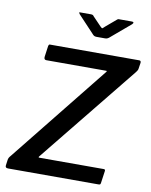

<svg xmlns="http://www.w3.org/2000/svg" viewBox="-101 -1028 869 1102"><g transform="rotate(10 333.5 -477.0)"><path d="M24 0Q15 0 11 -3.5Q7 -7 8 -15L12 -45Q13 -54 16 -60Q19 -66 27 -75L481 -642Q485 -647 485 -648.5Q485 -650 479 -650H132Q117 -650 119 -668L128 -733Q130 -739 131.5 -740.5Q133 -742 138 -742H657Q668 -742 667 -729L662 -696Q661 -689 659 -685Q657 -681 651 -673L188 -100Q181 -92 190 -92H563Q569 -92 571.5 -90Q574 -88 573 -81L563 -10Q562 -5 560 -2.5Q558 0 550 0H24ZM490 -949Q495 -954 499.5 -954Q504 -954 510 -954H577Q585 -954 586.5 -950Q588 -946 581 -939L463 -839Q459 -836 454 -834Q449 -832 441 -832H392Q382 -832 376.5 -836Q371 -840 367 -845L275 -943Q271 -949 270 -951.5Q269 -954 275 -954H338Q345 -954 349 -952Q353 -950 356 -945L405 -894Q414 -884 417.5 -887Q421 -890 431 -899Z"/></g></svg>

Font: Libre Franklin Medium
Style: Italic
Weight: 500
Italic angle: -8°
Designer: Pablo Impallari, Rodrigo Fuenzalida, Nhung Nguyen
Foundry: Impallari Type
Version: Version 3.000